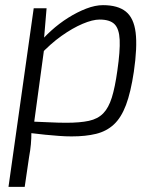

<svg xmlns="http://www.w3.org/2000/svg" viewBox="-20 -517 613 746"><path d="M380 -497Q438 -497 469 -472Q500 -447 507 -390.5Q514 -334 500 -238Q488 -158 469.5 -109Q451 -60 422.5 -33.5Q394 -7 353.5 3Q313 13 258 13Q234 13 208.5 11Q183 9 156 6.5Q129 4 103 0.5Q77 -3 53 -7L72 -46Q126 -44 167 -42Q208 -40 237 -40Q291 -40 325.5 -47.5Q360 -55 381 -76.5Q402 -98 414.5 -138Q427 -178 436 -243Q447 -319 445 -362Q443 -405 425 -423Q407 -441 367 -441Q340 -441 301 -424.5Q262 -408 219 -377.5Q176 -347 134 -302L123 -338Q147 -369 178.5 -397.5Q210 -426 245 -448Q280 -470 315 -483.5Q350 -497 380 -497ZM161 -485 151 -366 156 -360 110 -22 102 -5Q102 21 100 43.5Q98 66 93 93L76 209H13L111 -485Z"/></svg>

Font: Exo 2 Light
Style: Italic
Weight: 300
Italic angle: -8°
Designer: Natanael Gama
Foundry: Natanael Gama
Version: Version 2.010